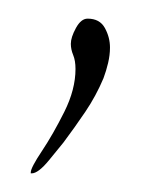

<svg xmlns="http://www.w3.org/2000/svg" viewBox="-20 -64 176 206"><path d="M14 122H13V121Q13 116 25 98Q37 80 49 56Q61 32 61 10Q61 1 58.5 -5Q56 -11 56 -17Q56 -24 61.5 -34Q67 -44 74 -44Q87 -44 92.5 -34Q98 -24 98 -13Q98 -5 96 3.5Q94 12 91 20Q83 39 71.5 56Q60 73 48 89Q44 94 32.5 108Q21 122 14 122Z"/></svg>

Font: Sassy Frass
Style: Regular
Weight: 400
Designer: Robert E. Leuschke
Foundry: Robert E. Leuschke
Version: Version 1.010; ttfautohint (v1.8.3)